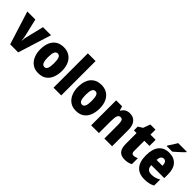

<svg xmlns="http://www.w3.org/2000/svg" viewBox="194 -1880 3004 3004"><g transform="rotate(45 1696.0 -378.0)"><path d="M175 0 1 -553H179L246 -267Q251 -245 255 -220.5Q259 -196 260 -170H264Q264 -193 268 -217.5Q272 -242 278 -266L348 -553H526L353 0Z M1043 -278Q1043 -201 1018.5 -135Q994 -69 940.5 -29.5Q887 10 802 10Q723 10 669.5 -29Q616 -68 589 -133.5Q562 -199 562 -278Q562 -361 588 -425.5Q614 -490 668 -526.5Q722 -563 804 -563Q875 -563 929 -529.5Q983 -496 1013 -432.5Q1043 -369 1043 -278ZM735 -277Q735 -203 751 -165Q767 -127 803 -127Q840 -127 855 -165Q870 -203 870 -278Q870 -352 855 -389Q840 -426 803 -426Q767 -426 751 -389Q735 -352 735 -277Z M1305 0H1134V-760H1305Z M1876 -278Q1876 -201 1851.5 -135Q1827 -69 1773.5 -29.5Q1720 10 1635 10Q1556 10 1502.5 -29Q1449 -68 1422 -133.5Q1395 -199 1395 -278Q1395 -361 1421 -425.5Q1447 -490 1501 -526.5Q1555 -563 1637 -563Q1708 -563 1762 -529.5Q1816 -496 1846 -432.5Q1876 -369 1876 -278ZM1568 -277Q1568 -203 1584 -165Q1600 -127 1636 -127Q1673 -127 1688 -165Q1703 -203 1703 -278Q1703 -352 1688 -389Q1673 -426 1636 -426Q1600 -426 1584 -389Q1568 -352 1568 -277Z M2265 -563Q2341 -563 2385.5 -511.5Q2430 -460 2430 -360V0H2259V-306Q2259 -361 2248 -389Q2237 -417 2205 -417Q2165 -417 2151.5 -378.5Q2138 -340 2138 -250V0H1967V-553H2099L2119 -484H2128Q2171 -563 2265 -563Z M2770 -133Q2788 -133 2807 -138.5Q2826 -144 2847 -152V-21Q2819 -6 2787.5 2Q2756 10 2716 10Q2635 10 2595 -35Q2555 -80 2555 -182V-417H2496V-501L2570 -548L2612 -664H2726V-553H2840V-417H2726V-187Q2726 -133 2770 -133Z M3136 -562Q3241 -562 3300.5 -497.5Q3360 -433 3360 -310V-225H3073Q3075 -121 3175 -121Q3218 -121 3253.5 -131Q3289 -141 3330 -164V-30Q3259 10 3152 10Q3030 10 2967 -61.5Q2904 -133 2904 -274Q2904 -416 2964.5 -489Q3025 -562 3136 -562ZM3141 -436Q3113 -436 3094.5 -414Q3076 -392 3074 -341H3203Q3203 -389 3186.5 -412.5Q3170 -436 3141 -436ZM3317 -756Q3301 -738 3272.5 -711Q3244 -684 3212.5 -656Q3181 -628 3155 -606H3034V-620Q3058 -656 3083.5 -694.5Q3109 -733 3127 -766H3317Z"/></g></svg>

Font: Noto Sans Thai Cond Blk
Style: Regular
Weight: 900
Width: 3
Designer: Monotype Design Team
Foundry: Monotype Imaging Inc.
Version: Version 2.002; ttfautohint (v1.8.4.7-5d5b)